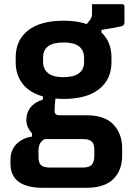

<svg xmlns="http://www.w3.org/2000/svg" viewBox="-20 -648 640 918"><path d="M284 -549Q348 -549 395 -533L414 -558Q420 -568 420 -581V-628H564Q575 -628 575 -617V-543Q575 -533 571.5 -528.5Q568 -524 555 -521Q542 -518 513 -513L465 -505V-493Q513 -448 513 -373V-351Q513 -269 454 -222Q395 -175 284 -175Q264 -175 245 -177Q241 -140 241 -118Q241 -97 263 -97H392Q480 -97 522 -53Q564 -9 564 60V97Q564 166 522 208Q480 250 392 250H186Q30 250 30 134V116Q30 71 58 41.5Q86 12 133 5V-10Q121 -23 113.5 -39.5Q106 -56 106 -75Q106 -109 125.5 -134Q145 -159 185 -172V-187Q121 -205 88 -247.5Q55 -290 55 -351V-373Q55 -456 114 -502.5Q173 -549 284 -549ZM284 -445Q186 -445 186 -373V-351Q186 -321 204 -304Q227 -279 284 -279Q331 -279 356.5 -297Q382 -315 382 -351V-373Q382 -403 363 -422Q338 -445 284 -445ZM218 153H377Q405 153 418 141Q431 127 431 96V69Q431 40 418.5 28.5Q406 17 377 17H196H194Q177 26 170.5 40Q164 54 164 73V104Q164 130 176 141.5Q188 153 218 153Z"/></svg>

Font: Recursive Mn Lnr St
Style: Bold
Weight: 700
Monospace: yes
Version: Version 1.079;hotconv 1.0.112;makeotfexe 2.5.65598; ttfautoh